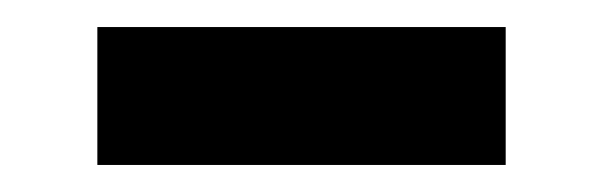

<svg xmlns="http://www.w3.org/2000/svg" viewBox="-20 -384 445 142"><path d="M354 -262H52V-364H354Z"/></svg>

Font: Trujillo Medium
Style: Regular
Weight: 500
Designer: Fira Sans original fonts by bBox Type GmbH, Carrois Corporate GbR, & Edenspiekermann AG / Changes by Cristiano Sobral
Foundry: Fira Sans original fonts by bBox Type GmbH, Carrois Corporate GbR, & Edenspiekermann AG / Changes by Cristiano Sobral
Version: Version 4.301;October 17, 2021;FontCreator 14.0.0.2814 64-bi